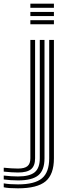

<svg xmlns="http://www.w3.org/2000/svg" viewBox="-113 -818 364 1049"><path d="M52.9 -775.4V-797.9H181.6V-775.4ZM52.9 -685.3V-707.8H181.6V-685.3ZM52.9 -730.3V-752.8H181.6V-730.3ZM-14.7 210.9Q-41.6 210.9 -60.6 209.5Q-79.6 208.1 -92.6 205.2V183.7Q-76.8 186.6 -57.4 188Q-37.9 189.4 -14.7 189.4Q76.6 189.4 116.2 156.3Q155.8 123.3 155.8 47.2V-600H181.6V47.2Q181.6 135 135.9 172.9Q90.2 210.9 -14.7 210.9ZM-14.7 167.7Q-36.2 167.7 -55.4 166.3Q-74.5 165 -92.6 162.4V141.1Q-72.2 143.5 -52.9 144.8Q-33.6 146.1 -14.7 146.1Q48.9 146.1 76.7 123Q104.4 99.8 104.4 47.1V-600H130.1V47.1Q130.1 111.6 96.5 139.6Q62.8 167.7 -14.7 167.7ZM-14.7 124.5Q-30.9 124.5 -50.5 123.2Q-70 121.9 -92.6 119.6V98.3Q-70.7 100.4 -50.9 101.7Q-31.1 102.9 -14.7 102.9Q21.3 102.9 37.1 89.6Q52.9 76.4 52.9 47.1V-600H78.7V47.1Q78.7 88.1 56.9 106.3Q35.2 124.5 -14.7 124.5Z"/></svg>

Font: Big Shoulders Inline Text SC Thin
Style: Regular
Weight: 100
Designer: Patric King
Foundry: XO Type Co
Version: Version 2.002